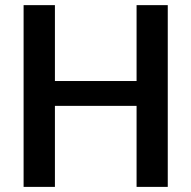

<svg xmlns="http://www.w3.org/2000/svg" viewBox="-20 -731 749 751"><path d="M194.8 -710.9V-414.1H514.2V-710.9H636.2V0H514.2V-316.9H194.8V0H72.3V-710.9Z"/></svg>

Font: Vazirmatn RD FD Medium
Style: Regular
Weight: 500
Designer: Saber Rastikerdar
Foundry: Saber Rastikerdar
Version: Version 33.003